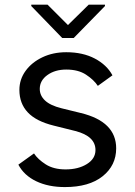

<svg xmlns="http://www.w3.org/2000/svg" viewBox="-20 -771 563 803"><path d="M61.1 -394.9Q61.1 -438.9 87 -474.6Q112.9 -510.3 157.3 -531.4Q201.7 -552.6 257.1 -552.6Q326.3 -552.6 376.6 -526.1Q426.8 -499.6 450.3 -456L389.2 -411.9Q372.2 -437.5 339.7 -458.8Q307.2 -480.1 257.1 -480.1Q210.2 -480.1 178.3 -457.2Q146.3 -434.3 146.3 -399.1Q146.3 -371.4 168.3 -350.7Q190.3 -329.9 237.2 -318.2L318.2 -298.3Q465.9 -262.4 465.9 -150.6Q465.9 -79.2 409.3 -33.9Q352.6 11.4 251.4 11.4Q182.2 11.4 131.2 -13.1Q80.3 -37.6 56.8 -82.4L122.2 -129.3Q138.1 -104.8 171.2 -83.6Q204.2 -62.5 254.3 -62.5Q307.5 -62.5 343.4 -84.9Q379.3 -107.2 379.3 -143.5Q379.3 -201.3 295.5 -223L204.5 -245.7Q131 -263.8 96.1 -301.1Q61.1 -338.4 61.1 -394.9ZM179 -751.4 264.2 -666.2 350.9 -751.4H419V-745.7L288.4 -612.2H240.1L110.8 -745.7V-751.4Z"/></svg>

Font: Interface
Style: Regular
Weight: 400
Designer: Rasmus Andersson
Foundry: rsms
Version: Version 1.8